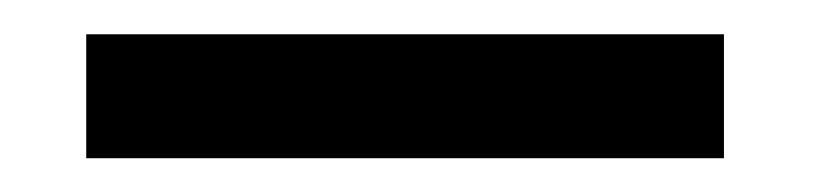

<svg xmlns="http://www.w3.org/2000/svg" viewBox="-20 -832 486 112"><path d="M30.3 -812H402.3V-739.7H30.3Z"/></svg>

Font: Reddit Sans Vanilla SemiBold
Style: Regular
Weight: 600
Designer: Stephen Hutchings
Foundry: Reddit
Version: Version 1.013